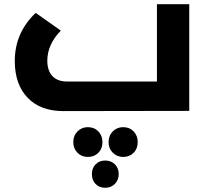

<svg xmlns="http://www.w3.org/2000/svg" viewBox="-20 -525 983 909"><path d="M723 -505H876V0L280 1Q171 1 110.5 -62.5Q50 -126 50 -236Q50 -370 149 -464L268 -380Q204 -315 204 -237Q204 -191 228 -165Q252 -139 298 -139H723ZM327 148Q327 117 347 97Q367 77 396 77Q426 77 445.5 97Q465 117 465 148Q465 179 445.5 198.5Q426 218 396 218Q366 218 346.5 198Q327 178 327 148ZM563 77Q593 77 612.5 97Q632 117 632 148Q632 179 612.5 198.5Q593 218 563 218Q534 218 514 198Q494 178 494 148Q494 117 514 97Q534 77 563 77ZM415 299Q415 271 432.5 253Q450 235 478 235Q506 235 524 253Q542 271 542 299Q542 327 524 345.5Q506 364 478 364Q450 364 432.5 346Q415 328 415 299Z"/></svg>

Font: Montserrat-Arabic SemiBold
Style: Regular
Weight: 600
Designer: Mohamed Gaber
Foundry: Kief Type Foundry
Version: Version 5.008;PS 005.008;hotconv 1.0.88;makeotf.lib2.5.64775